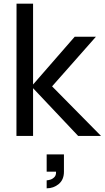

<svg xmlns="http://www.w3.org/2000/svg" viewBox="-20 -740 570 1045"><path d="M234 285V241.5Q240.5 241.5 253 238Q265.5 234.5 275.8 224.2Q286 214 285 194.5H234V100.5H328V194.5Q328 238 299.8 261.5Q271.5 285 234 285ZM69.5 0 70 -720H160V-280L386.5 -540H502L263.5 -270L530 0H405.5L160 -260V0Z"/></svg>

Font: Manrope ExtraLight Medium
Style: Regular
Weight: 500
Version: Version 4.504